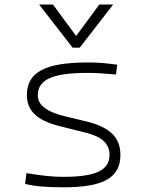

<svg xmlns="http://www.w3.org/2000/svg" viewBox="-20 -796 626 826"><path d="M252.9 9.8C425.3 9.8 498 -31.2 498 -129.9C498 -202.6 455.6 -248.5 350.1 -273.9L258.8 -295.9C176.3 -315.9 142.6 -346.7 142.6 -385.7C142.6 -453.6 206.1 -482.4 356.4 -482.4C389.2 -482.4 425.8 -480.5 479 -475.6L484.4 -517.6C435.5 -524.4 402.3 -527.3 359.4 -527.3C173.8 -527.3 95.7 -485.8 95.7 -386.2C95.7 -322.3 136.2 -278.3 236.3 -253.4L351.1 -224.6C421.4 -207 451.2 -175.8 451.2 -129.9C451.2 -63.5 391.6 -35.2 252.9 -35.2C207 -35.2 160.2 -40 93.8 -51.3L87.9 -4.9C128.9 5.4 178.2 9.8 252.9 9.8ZM292.5 -590.8H322.8L466.8 -776.4H407.2L307.6 -641.1L208 -776.4H148.4Z"/></svg>

Font: Cascadia Mono PL ExtraLight
Style: Regular
Weight: 200
Monospace: yes
Designer: Aaron Bell
Foundry: Saja Typeworks
Version: Version 2404.023